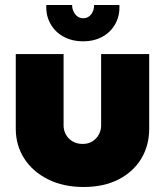

<svg xmlns="http://www.w3.org/2000/svg" viewBox="-20 -734 647 767"><path d="M314 13Q233 13 172 -17.5Q111 -48 77 -100.5Q43 -153 43 -220V-518H234V-232Q234 -214 243 -197Q252 -180 269.5 -169.5Q287 -159 310 -159Q333 -159 349.5 -169.5Q366 -180 375 -197Q384 -214 384 -232V-518H576V-220Q576 -153 544.5 -100.5Q513 -48 454 -17.5Q395 13 314 13ZM312 -569Q268 -569 234 -587.5Q200 -606 181.5 -639Q163 -672 165 -714H268Q268 -693 280.5 -677Q293 -661 312 -661Q332 -661 344 -676.5Q356 -692 356 -714H457Q459 -672 441 -639Q423 -606 389.5 -587.5Q356 -569 312 -569Z"/></svg>

Font: MuseoModerno Thin Black
Style: Regular
Weight: 900
Version: Version 1.002